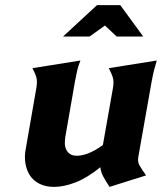

<svg xmlns="http://www.w3.org/2000/svg" viewBox="-20 -721 634 752"><path d="M122 -374Q127 -401 122.5 -417.5Q118 -434 107 -454L295 -484Q287 -464 283 -447.5Q279 -431 274 -404L236 -186Q234 -173 234 -160Q234 -147 239 -136Q244 -125 254 -118Q264 -111 282 -111Q301 -111 326 -120.5Q351 -130 383 -153L422 -374Q427 -401 422 -417.5Q417 -434 406 -454L594 -484Q588 -464 583.5 -446.5Q579 -429 574 -402L522 -108Q518 -88 526.5 -73Q535 -58 552 -34L409 11Q394 -12 384.5 -29.5Q375 -47 373 -66Q321 -24 275.5 -6.5Q230 11 192 11Q159 11 135 -1Q111 -13 97.5 -33.5Q84 -54 79.5 -81.5Q75 -109 81 -139ZM360 -701H451L541 -578H437L391 -621L331 -578H227Z"/></svg>

Font: LT Museum
Style: Bold Italic
Weight: 700
Designer: Daniel Lyons
Foundry: LyonsType
Version: Version 1.011